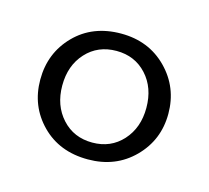

<svg xmlns="http://www.w3.org/2000/svg" viewBox="-50 -728 381 350"><g transform="rotate(15 140.0 -552.5)"><path d="M140.6 -670.9Q192.9 -670.9 227.1 -636.2Q261.2 -601.6 261.2 -551.8Q261.2 -502.4 227.1 -468Q192.9 -433.6 140.6 -433.6Q86.9 -433.6 53.2 -467.8Q19.5 -502 19.5 -551.8Q19.5 -602.1 53.2 -636.5Q86.9 -670.9 140.6 -670.9ZM219.7 -551.8Q219.7 -589.8 197.5 -614Q175.3 -638.2 140.6 -638.2Q105.5 -638.2 83.3 -614Q61 -589.8 61 -551.8Q61 -514.2 83.3 -489.7Q105.5 -465.3 140.6 -465.3Q175.3 -465.3 197.5 -489.7Q219.7 -514.2 219.7 -551.8Z"/></g></svg>

Font: Happy Times at the IKOB
Style: Regular
Weight: 400
Designer: Lucas Le Bihan
Foundry: Lucas Le Bihan
Version: Version 1.000;PS 1.0;hotconv 1.0.88;makeotf.lib2.5.647800